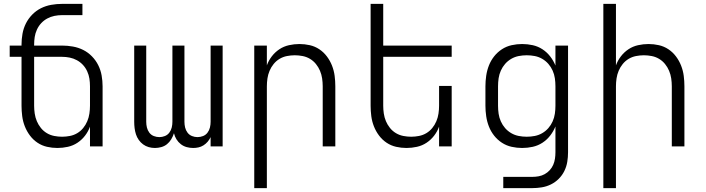

<svg xmlns="http://www.w3.org/2000/svg" viewBox="-20 -755 3640 990"><path d="M276 8Q249 8 222.5 2Q196 -4 173.5 -19Q151 -34 134.5 -56Q118 -78 108 -103.5Q98 -129 94.5 -156Q91 -183 91 -210V-462H30V-520H91V-525Q91 -553 96 -581Q101 -609 113.5 -634Q126 -659 146 -679.5Q166 -700 191 -712.5Q216 -725 244 -730Q272 -735 300 -735H405V-677H300Q280 -677 260.5 -673Q241 -669 223.5 -659.5Q206 -650 192.5 -635.5Q179 -621 170.5 -602.5Q162 -584 159 -564.5Q156 -545 156 -525V-520H300Q328 -520 356 -515Q384 -510 409 -497.5Q434 -485 454 -464.5Q474 -444 486.5 -419Q499 -394 504 -366Q509 -338 509 -310V0H444V-102Q435 -77 418.5 -55.5Q402 -34 379.5 -19Q357 -4 330 2Q303 8 276 8ZM300 -50Q320 -50 340.5 -54Q361 -58 378.5 -68.5Q396 -79 409 -95Q422 -111 430 -130Q438 -149 441 -169.5Q444 -190 444 -210V-310Q444 -330 441 -349.5Q438 -369 429.5 -387.5Q421 -406 407.5 -420.5Q394 -435 376.5 -444.5Q359 -454 339.5 -458Q320 -462 300 -462H156V-210Q156 -190 159 -169.5Q162 -149 170 -130Q178 -111 191 -95Q204 -79 221.5 -68.5Q239 -58 259.5 -54Q280 -50 300 -50Z M779 8Q762 8 746.5 3.5Q731 -1 718 -10.5Q705 -20 695.5 -33.5Q686 -47 681 -62.5Q676 -78 674 -94.5Q672 -111 672 -127V-520H734V-127Q734 -112 737.5 -97.5Q741 -83 750 -71Q759 -59 773 -53.5Q787 -48 802 -48Q816 -48 830 -53.5Q844 -59 853 -71Q862 -83 865.5 -97.5Q869 -112 869 -127V-520H931V-127Q931 -112 934.5 -97.5Q938 -83 947 -71Q956 -59 970 -53.5Q984 -48 998 -48Q1013 -48 1027 -53.5Q1041 -59 1050 -71Q1059 -83 1062.5 -97.5Q1066 -112 1066 -127V-520H1128V0H1066V-48Q1060 -35 1050.5 -24Q1041 -13 1029 -5.5Q1017 2 1003.5 5Q990 8 976 8Q959 8 942.5 3.5Q926 -1 912.5 -11.5Q899 -22 890 -36.5Q881 -51 877 -68Q872 -52 863 -37Q854 -22 841 -11.5Q828 -1 811.5 3.5Q795 8 779 8Z M1291 215V-520H1356V-418Q1365 -443 1381.5 -464.5Q1398 -486 1420.5 -501Q1443 -516 1470 -522Q1497 -528 1524 -528Q1551 -528 1577.5 -522Q1604 -516 1626.5 -501Q1649 -486 1665.5 -464Q1682 -442 1692 -416.5Q1702 -391 1705.5 -364Q1709 -337 1709 -310V0H1644V-310Q1644 -330 1641 -350.5Q1638 -371 1630 -390Q1622 -409 1609 -425Q1596 -441 1578.5 -451.5Q1561 -462 1540.5 -466Q1520 -470 1500 -470Q1480 -470 1459.5 -466Q1439 -462 1421.5 -451.5Q1404 -441 1391 -425Q1378 -409 1370 -390Q1362 -371 1359 -350.5Q1356 -330 1356 -310V215Z M2076 8Q2049 8 2022.5 2Q1996 -4 1973.5 -19Q1951 -34 1934.5 -56Q1918 -78 1908 -103.5Q1898 -129 1894.5 -156Q1891 -183 1891 -210V-735H1956V-520H2309V-462H1956V-210Q1956 -190 1959 -169.5Q1962 -149 1970 -130Q1978 -111 1991 -95Q2004 -79 2021.5 -68.5Q2039 -58 2059.5 -54Q2080 -50 2100 -50Q2120 -50 2140.5 -54Q2161 -58 2178.5 -68.5Q2196 -79 2209 -95Q2222 -111 2230 -130Q2238 -149 2241 -169.5Q2244 -190 2244 -210V-312H2309V0H2244V-102Q2235 -77 2218.5 -55.5Q2202 -34 2179.5 -19Q2157 -4 2130 2Q2103 8 2076 8Z M2575 215V157H2724Q2741 157 2757.5 154Q2774 151 2788.5 143Q2803 135 2814.5 122.5Q2826 110 2832.5 95Q2839 80 2841.5 63.5Q2844 47 2844 30V-103Q2834 -78 2817 -56Q2800 -34 2777 -19Q2754 -4 2727 2Q2700 8 2672 8Q2645 8 2618 2Q2591 -4 2568 -19Q2545 -34 2528 -55.5Q2511 -77 2501 -102.5Q2491 -128 2487 -155.5Q2483 -183 2483 -210V-310Q2483 -337 2487 -364.5Q2491 -392 2501 -417.5Q2511 -443 2528 -464.5Q2545 -486 2568 -501Q2591 -516 2618 -522Q2645 -528 2672 -528Q2700 -528 2727 -522Q2754 -516 2777 -501Q2800 -486 2817 -464Q2834 -442 2844 -417V-520H2909V30Q2909 55 2905 79.5Q2901 104 2890 126.5Q2879 149 2861 167Q2843 185 2820.5 196Q2798 207 2773.5 211Q2749 215 2724 215ZM2696 -50Q2717 -50 2737.5 -54Q2758 -58 2776 -68.5Q2794 -79 2807.5 -94.5Q2821 -110 2829.5 -129Q2838 -148 2841 -168.5Q2844 -189 2844 -210V-310Q2844 -331 2841 -351.5Q2838 -372 2829.5 -391Q2821 -410 2807.5 -425.5Q2794 -441 2776 -451.5Q2758 -462 2737.5 -466Q2717 -470 2696 -470Q2675 -470 2654.5 -466Q2634 -462 2616 -451.5Q2598 -441 2584.5 -425.5Q2571 -410 2562.5 -391Q2554 -372 2551 -351.5Q2548 -331 2548 -310V-210Q2548 -189 2551 -168.5Q2554 -148 2562.5 -129Q2571 -110 2584.5 -94.5Q2598 -79 2616 -68.5Q2634 -58 2654.5 -54Q2675 -50 2696 -50Z M3091 215V-735H3156V-418Q3165 -443 3181.5 -464.5Q3198 -486 3220.5 -501Q3243 -516 3270 -522Q3297 -528 3324 -528Q3351 -528 3377.5 -522Q3404 -516 3426.5 -501Q3449 -486 3465.5 -464Q3482 -442 3492 -416.5Q3502 -391 3505.5 -364Q3509 -337 3509 -310V0H3444V-310Q3444 -330 3441 -350.5Q3438 -371 3430 -390Q3422 -409 3409 -425Q3396 -441 3378.5 -451.5Q3361 -462 3340.5 -466Q3320 -470 3300 -470Q3280 -470 3259.5 -466Q3239 -462 3221.5 -451.5Q3204 -441 3191 -425Q3178 -409 3170 -390Q3162 -371 3159 -350.5Q3156 -330 3156 -310V215Z"/></svg>

Font: Iosevka Light Extended
Style: Regular
Weight: 300
Width: 7
Monospace: yes
Designer: Belleve Invis
Foundry: Belleve Invis
Version: Version 32.5.0; ttfautohint (v1.8.4)